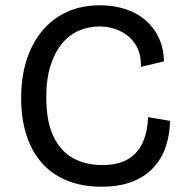

<svg xmlns="http://www.w3.org/2000/svg" viewBox="-20 -693 703 726"><path d="M363 13Q292 13 235.5 -9.5Q179 -32 140 -75Q101 -118 80.5 -180.5Q60 -243 60 -322Q60 -403 81 -467.5Q102 -532 141 -578Q180 -624 234.5 -648.5Q289 -673 358 -673Q410 -673 454.5 -658.5Q499 -644 531 -616Q563 -588 581 -549Q599 -510 600 -461L513 -440Q514 -491 492.5 -524.5Q471 -558 434.5 -575.5Q398 -593 356 -593Q316 -593 279.5 -577.5Q243 -562 215.5 -529.5Q188 -497 171.5 -446.5Q155 -396 155 -325Q155 -235 181.5 -178.5Q208 -122 255.5 -95.5Q303 -69 366 -69Q427 -69 464.5 -91.5Q502 -114 520 -155Q538 -196 540 -250L623 -236Q622 -184 607 -139Q592 -94 561 -60Q530 -26 481 -6.5Q432 13 363 13Z"/></svg>

Font: Bricolage Grotesque 20pt
Style: Regular
Weight: 400
Version: Version 1.001;gftools[0.9.33.dev8+g029e19f]